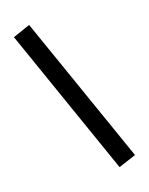

<svg xmlns="http://www.w3.org/2000/svg" viewBox="-111 -781 678 873"><g transform="rotate(-15 227.5 -344.5)"><path d="M31 -674 112 -710 424 -14 342 21Z"/></g></svg>

Font: sheba-seeBold
Style: Regular
Weight: 600
Designer: Mohamed Galeb, the designers
Foundry: Kief Type Foundry
Version: Version 2.010; ttfautohint (v1.5.33-1714) -l 8 -r 50 -G 200 